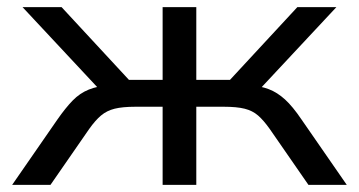

<svg xmlns="http://www.w3.org/2000/svg" viewBox="-20 -516 1002 536"><path d="M14 0 140 -182Q163 -215 183 -235.5Q203 -256 228 -266Q253 -276 289 -279L269 -254L43 -496H152L340 -293H434V-496H528V-293H622L810 -496H919L693 -254L673 -279Q707 -276 730.5 -267Q754 -258 775.5 -238.5Q797 -219 822 -182L948 0H841L733 -156Q716 -180 700.5 -193.5Q685 -207 663 -212.5Q641 -218 605 -218H528V0H434V-218H358Q322 -218 300 -212.5Q278 -207 262 -193.5Q246 -180 229 -156L121 0Z"/></svg>

Font: Nunito Sans 7pt SemiExpanded
Style: Regular
Weight: 400
Width: 6
Designer: Vernon Adams
Foundry: Vernon Adams
Version: Version 3.101;gftools[0.9.27]